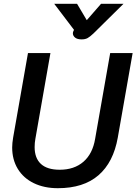

<svg xmlns="http://www.w3.org/2000/svg" viewBox="-20 -979 717 1009"><path d="M44 -204Q44 -226 49 -256L127 -700H245L166 -250Q162 -229 162 -206Q162 -148 195 -117.5Q228 -87 294 -87Q370 -87 418.5 -129Q467 -171 480 -250L559 -700H677L599 -256Q576 -126 497.5 -58Q419 10 284 10Q212 10 157.5 -16.5Q103 -43 73.5 -91.5Q44 -140 44 -204ZM363 -804Q363 -810 366 -816L369 -822L265 -959H385L436 -873L511 -959H629L471 -803Q453 -786 440.5 -779Q428 -772 409 -772Q386 -772 374.5 -781.5Q363 -791 363 -804Z"/></svg>

Font: Niramit SemiBold
Style: Italic
Weight: 600
Italic angle: -10°
Designer: Katatrad Aksorn Co.,Ltd.
Foundry: Cadson Demak Co.,Ltd.
Version: Version 1.001; ttfautohint (v1.6)